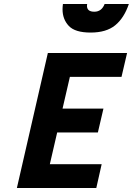

<svg xmlns="http://www.w3.org/2000/svg" viewBox="-20 -947 669 967"><path d="M418 -918Q418 -888 455 -888Q492 -888 507 -927H629Q605 -856 560 -819.5Q515 -783 436.5 -783Q358 -783 326.5 -816.5Q295 -850 295 -900Q295 -913 297 -927H419Q418 -922 418 -918ZM65 0 221 -680H620L592 -560H332L295 -400H501L473 -280H268L231 -120H492L465 0Z"/></svg>

Font: Titillium Web
Style: Bold Italic
Weight: 700
Italic angle: -13°
Version: Version 1.001;PS 57.000;hotconv 1.0.70;makeotf.lib2.5.55311